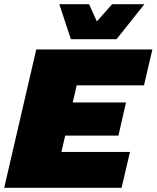

<svg xmlns="http://www.w3.org/2000/svg" viewBox="-28 -896 747 916"><path d="M310 -709 255 -876H397L434 -794L507 -876H661L528 -709ZM-8 0 145 -660H699L659 -489H338L319 -407H573L537 -249H283L265 -171H592L552 0Z"/></svg>

Font: Elaine Sans Black
Style: Italic
Weight: 900
Italic angle: -13°
Designer: Wei Huang
Foundry: Wei Huang
Version: Version 2.001;December 24, 2019;FontCreator 12.0.0.2547 64-b